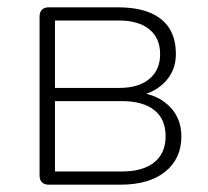

<svg xmlns="http://www.w3.org/2000/svg" viewBox="-20 -504 568 524"><path d="M113 0Q101 0 94.5 -6.5Q88 -13 88 -25V-459Q88 -471 94.5 -477.5Q101 -484 113 -484H301Q354 -484 389 -469.5Q424 -455 442 -427Q460 -399 460 -356Q460 -309 427 -277Q394 -245 341 -240V-252Q400 -252 437.5 -218.5Q475 -185 475 -132Q475 -71 431 -35.5Q387 0 309 0ZM130 -36H313Q370 -36 401 -61Q432 -86 432 -132Q432 -179 401 -203.5Q370 -228 313 -228H130ZM130 -264H305Q358 -264 387.5 -288.5Q417 -313 417 -356Q417 -400 387.5 -424Q358 -448 305 -448H130Z"/></svg>

Font: Nunito ExtraLight
Style: Regular
Weight: 200
Designer: Vernon Adams
Foundry: Vernon Adams
Version: Version 3.602